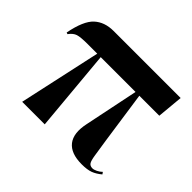

<svg xmlns="http://www.w3.org/2000/svg" viewBox="-127 -711 897 897"><g transform="rotate(45 321.0 -263.0)"><path d="M97 0 186 -407H123Q76 -407 57.5 -401Q39 -395 23 -373L15 -376Q33 -469 69.5 -502.5Q106 -536 165 -536H608L596 -407H464L501 -151Q510 -93 514.5 -63Q519 -33 526 -22.5Q533 -12 549 -12Q558 -12 571.5 -18.5Q585 -25 595 -35L602 -25Q579 -6 557.5 2Q536 10 500 10Q428 10 398 -28Q368 -66 384 -140L439 -407H209L246 0Z"/></g></svg>

Font: Noto Serif Display SemiCondensed
Style: Bold
Weight: 700
Width: 4
Designer: Monotype Design Team
Foundry: Monotype Imaging Inc.
Version: Version 2.009